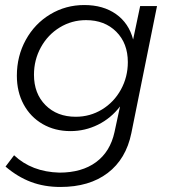

<svg xmlns="http://www.w3.org/2000/svg" viewBox="-20 -548 676 763"><path d="M2 114 36 69Q106 135 216 138Q305 138 361.5 96.5Q418 55 435 -23L457 -125Q421 -78 369.5 -52.5Q318 -27 260 -27Q198 -27 149.5 -55Q101 -83 74 -133Q47 -183 47 -247Q47 -325 82.5 -389.5Q118 -454 179.5 -491Q241 -528 315 -528Q390 -528 441 -492Q492 -456 509 -391L537 -524H604L502 -19Q481 84 408 139.5Q335 195 220 195Q156 195 103 175Q50 155 2 114ZM488 -301Q488 -376 442 -422Q396 -468 322 -468Q265 -468 217.5 -439Q170 -410 142.5 -360Q115 -310 115 -251Q115 -176 161 -130Q207 -84 281 -84Q338 -84 385.5 -113Q433 -142 460.5 -192Q488 -242 488 -301Z"/></svg>

Font: Gontserrat Light
Style: Italic
Weight: 300
Italic angle: -11.3°
Designer: Julieta Ulanovsky
Foundry: Julieta Ulanovsky
Version: Version 6.001